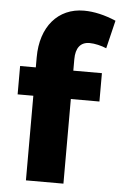

<svg xmlns="http://www.w3.org/2000/svg" viewBox="-53 -778 515 816"><g transform="rotate(5 204.5 -370.0)"><path d="M249 0V-361H371V-482H249V-531C249 -579 269 -605 308 -605C330 -605 359 -598 380 -589L409 -709C362 -729 316 -740 272 -740C162 -740 89 -656 89 -525V-482H22V-361H89V0Z"/></g></svg>

Font: Raleway
Style: ExtraBold
Weight: 800
Designer: Matt McInerney, Pablo Impallari, Rodrigo Fuenzalida
Foundry: Matt McInerney, Pablo Impallari, Rodrigo Fuenzalida
Version: Version 3.000